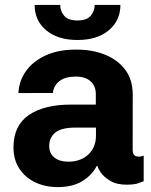

<svg xmlns="http://www.w3.org/2000/svg" viewBox="-20 -756 620 786"><path d="M216.3 9.9Q164.4 9.9 123.4 -9.9Q82.4 -29.8 58.8 -66.2Q35.2 -102.6 35.2 -152.7Q35.2 -241.8 98 -285Q160.9 -328.1 271 -327.8H372.2V-371.4Q372.2 -404.1 350.7 -423.3Q329.2 -442.5 290.5 -442.5Q246.8 -442.5 223 -423.7Q199.2 -404.8 196.7 -375.4L55.4 -375Q57.9 -425.1 86.6 -465.4Q115.4 -505.7 167.6 -529.5Q219.8 -553.3 291.9 -552.9Q356.5 -553.3 409.1 -532.5Q461.6 -511.7 492.5 -470.7Q523.4 -429.7 523.4 -368.3L523.1 -142.8Q523.1 -120.4 538 -116.3Q552.9 -112.2 565.3 -118.3H568.2V-14.2Q566.8 -14.2 549.4 -7.1Q532 0 498.2 0Q456.7 0 430.6 -16Q404.5 -32 392.2 -50.2Q380 -68.5 380 -75.3V-76H375.7Q356.2 -38.4 316.4 -14.2Q276.6 9.9 216.3 9.9ZM259.2 -94.1Q309.7 -94.1 341.3 -123.2Q372.9 -152.3 372.9 -201.7V-233.7H287.6Q230.1 -233.3 205.8 -212.9Q181.5 -192.5 181.5 -158.7Q181.5 -127.5 202.9 -110.8Q224.4 -94.1 259.2 -94.1ZM367.5 -735.8H473Q472.7 -671.5 425.2 -631.9Q377.8 -592.3 297.2 -592.3Q216.6 -592.3 169.2 -631.9Q121.8 -671.5 121.8 -735.8H226.6Q226.2 -711.3 242.4 -691.8Q258.5 -672.2 297.2 -672.2Q335.2 -672.2 351.4 -691.6Q367.5 -710.9 367.5 -735.8Z"/></svg>

Font: Inter Zeller
Style: Bold
Weight: 700
Designer: Rasmus Andersson; Joe Bland
Foundry: zeller
Version: Version 3.015;git-dec3a8cb1